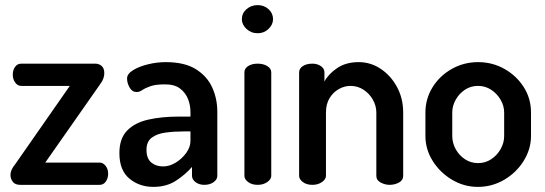

<svg xmlns="http://www.w3.org/2000/svg" viewBox="-20 -723 2133 751"><path d="M59 0Q39 0 30 -12Q21 -24 21 -38Q21 -50 26.5 -61Q32 -72 39 -80L253 -387H63Q49 -387 39.5 -400Q30 -413 30 -431Q30 -449 39 -461.5Q48 -474 63 -474H353Q367 -474 377.5 -465Q388 -456 388 -437Q388 -415 372 -394L157 -87H370Q383 -87 393 -74.5Q403 -62 403 -43Q403 -26 394 -13Q385 0 370 0Z M580 8Q525 8 486 -24.5Q447 -57 447 -124Q447 -181 477 -212Q507 -243 559.5 -255Q612 -267 681 -267H725V-285Q725 -311 715.5 -335.5Q706 -360 684.5 -376.5Q663 -393 626 -393Q589 -393 569 -386Q549 -379 537 -371Q525 -363 515 -363Q497 -363 487 -380.5Q477 -398 477 -416Q477 -434 500.5 -448.5Q524 -463 559 -471.5Q594 -480 628 -480Q702 -480 746 -452.5Q790 -425 810 -381Q830 -337 830 -286V-35Q830 -21 815.5 -10.5Q801 0 779 0Q759 0 745 -10.5Q731 -21 731 -35V-70Q705 -40 668 -16Q631 8 580 8ZM618 -72Q643 -72 667.5 -87Q692 -102 708.5 -125Q725 -148 725 -172V-209H700Q662 -209 628 -204.5Q594 -200 573.5 -184.5Q553 -169 553 -137Q553 -103 571.5 -87.5Q590 -72 618 -72Z M988 0Q965 0 950.5 -11Q936 -22 936 -35V-440Q936 -455 950.5 -464.5Q965 -474 988 -474Q1010 -474 1025.5 -464.5Q1041 -455 1041 -440V-35Q1041 -22 1025.5 -11Q1010 0 988 0ZM988 -593Q962 -593 944 -610Q926 -627 926 -648Q926 -671 944 -687Q962 -703 988 -703Q1013 -703 1030.5 -687Q1048 -671 1048 -648Q1048 -627 1030.5 -610Q1013 -593 988 -593Z M1202 0Q1179 0 1164.5 -11Q1150 -22 1150 -35V-440Q1150 -455 1164.5 -464.5Q1179 -474 1202 -474Q1221 -474 1235 -464.5Q1249 -455 1249 -440V-404Q1264 -433 1298.5 -456.5Q1333 -480 1383 -480Q1430 -480 1469.5 -453.5Q1509 -427 1533 -382.5Q1557 -338 1557 -283V-35Q1557 -18 1540.5 -9Q1524 0 1504 0Q1486 0 1469 -9Q1452 -18 1452 -35V-283Q1452 -309 1438.5 -333Q1425 -357 1402 -372Q1379 -387 1351 -387Q1327 -387 1305 -374.5Q1283 -362 1269 -339Q1255 -316 1255 -283V-35Q1255 -22 1239.5 -11Q1224 0 1202 0Z M1849 8Q1795 8 1748 -20Q1701 -48 1672.5 -93.5Q1644 -139 1644 -191V-283Q1644 -336 1671.5 -381Q1699 -426 1746.5 -453Q1794 -480 1850 -480Q1906 -480 1953 -453.5Q2000 -427 2028.5 -382.5Q2057 -338 2057 -283V-191Q2057 -140 2028.5 -94Q2000 -48 1952.5 -20Q1905 8 1849 8ZM1850 -85Q1878 -85 1901 -100Q1924 -115 1938 -139.5Q1952 -164 1952 -191V-283Q1952 -309 1938 -333Q1924 -357 1901 -372Q1878 -387 1850 -387Q1821 -387 1798.5 -372Q1776 -357 1762.5 -333Q1749 -309 1749 -283V-191Q1749 -164 1762.5 -139.5Q1776 -115 1799 -100Q1822 -85 1850 -85Z"/></svg>

Font: Dosis SemiBold
Style: Regular
Weight: 600
Designer: EdgarTolentino, PabloImpallari, IginoMarini
Foundry: EdgarTolentino, PabloImpallari, IginoMarini
Version: Version 3.001; ttfautohint (v1.8.2)